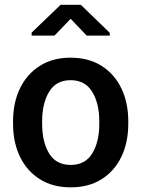

<svg xmlns="http://www.w3.org/2000/svg" viewBox="-20 -782 598 812"><path d="M279.3 10.3Q203.1 10.3 148.4 -24.2Q93.8 -58.6 64.5 -119.1Q35.2 -179.7 35.2 -258.8V-269Q35.2 -347.7 64.5 -408.2Q93.8 -468.8 148.4 -503.4Q203.1 -538.1 278.3 -538.1Q354.5 -538.1 409.2 -503.7Q463.9 -469.2 493.2 -408.4Q522.5 -347.7 522.5 -269V-258.8Q522.5 -179.2 493.2 -118.7Q463.9 -58.1 409.4 -23.9Q355 10.3 279.3 10.3ZM279.3 -84.5Q340.3 -84.5 370.1 -133.1Q399.9 -181.6 399.9 -258.8V-269Q399.9 -344.7 369.9 -393.8Q339.8 -442.9 278.3 -442.9Q217.3 -442.9 187.7 -393.8Q158.2 -344.7 158.2 -269V-258.8Q158.2 -181.6 187.7 -133.1Q217.3 -84.5 279.3 -84.5ZM113.8 -631.3V-644L236.3 -761.7H321.8L444.3 -643.1V-631.3H346.7L278.8 -702.6L210.4 -631.3Z"/></svg>

Font: Roboto Slab Medium
Style: Regular
Weight: 500
Designer: Google
Version: Version 2.001; ttfautohint (v1.8.3)